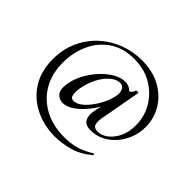

<svg xmlns="http://www.w3.org/2000/svg" viewBox="-133 -692 989 989"><g transform="rotate(45 361.0 -198.0)"><path d="M361 100Q280 100 214 67.5Q148 35 109 -26.5Q70 -88 70 -175Q70 -247 96.5 -306Q123 -365 169.5 -408Q216 -451 275.5 -473.5Q335 -496 399 -496Q478 -496 535.5 -464.5Q593 -433 624.5 -380.5Q656 -328 656 -266Q656 -209 630 -160Q604 -111 561 -82Q518 -53 466 -53Q428 -53 415 -77Q402 -101 411 -141L429 -231L452 -244Q429 -189 397 -145Q365 -101 330.5 -76Q296 -51 264 -51Q240 -51 223 -69.5Q206 -88 212 -133Q218 -175 239 -214.5Q260 -254 290 -286.5Q320 -319 353 -338Q386 -357 417 -357Q437 -357 455 -345.5Q473 -334 475 -308L446 -327Q457 -329 471 -339Q485 -349 487 -364Q489 -366 497.5 -365.5Q506 -365 505 -363L464 -139Q459 -110 464.5 -92Q470 -74 498 -74Q524 -74 550 -92.5Q576 -111 595 -147Q614 -183 614 -236Q614 -302 581.5 -355.5Q549 -409 493.5 -441Q438 -473 367 -473Q287 -473 232 -436Q177 -399 148 -336.5Q119 -274 119 -199Q119 -119 153.5 -59Q188 1 250.5 34.5Q313 68 395 68Q440 68 478 58Q516 48 561 20Q564 18 566.5 22Q569 26 567 28Q512 73 458.5 86.5Q405 100 361 100ZM298 -98Q317 -98 338 -113Q359 -128 378.5 -153.5Q398 -179 413.5 -210Q429 -241 435 -272Q440 -298 431 -316.5Q422 -335 399 -334Q374 -333 348 -310Q322 -287 303 -250.5Q284 -214 276 -171Q270 -140 274 -119Q278 -98 298 -98Z"/></g></svg>

Font: Cormorant Light Medium
Style: Italic
Weight: 500
Italic angle: -10°
Version: Version 4.000